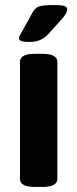

<svg xmlns="http://www.w3.org/2000/svg" viewBox="-20 -738 305 760"><path d="M59 -30V-493Q59 -525 119 -525H147Q207 -525 207 -493V-30Q207 2 147 2H119Q59 2 59 -30ZM55 -587Q55 -592 60 -600.5Q65 -609 68 -615L108 -687Q118 -706 133 -712Q148 -718 193 -718Q223 -718 234.5 -714.5Q246 -711 246 -701Q246 -687 227 -665L170 -602Q155 -586 137 -579Q119 -572 96 -572Q72 -572 63.5 -576Q55 -580 55 -587Z"/></svg>

Font: Asap-Bold
Style: Bold
Weight: 700
Designer: Pablo Cosgaya
Foundry: Omnibus-Type
Version: Version 2.000; ttfautohint (v1.8)